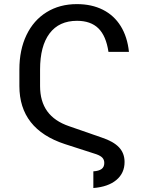

<svg xmlns="http://www.w3.org/2000/svg" viewBox="-20 -737 728 943"><path d="M492.2 63.5Q492.2 48.3 483.4 38.3Q474.6 28.3 453.1 20.5L298.8 -29.3Q75.2 -102.5 75.2 -314.5V-395.5Q75.2 -492.2 110.1 -564.9Q145 -637.7 209 -677.2Q272.9 -716.8 357.4 -716.8Q430.2 -716.8 485.1 -689.2Q540 -661.6 572.8 -608.9Q605.5 -556.2 613.3 -482.4H512.7Q501 -561 463.1 -597.9Q425.3 -634.8 358.4 -634.8Q270 -634.8 223.4 -572.8Q176.8 -510.7 176.8 -395.5V-314.5Q176.8 -239.3 212.2 -190.4Q247.6 -141.6 319.3 -117.2L479.5 -61.5Q537.1 -42.5 564.5 -13.4Q591.8 15.6 591.8 58.6Q591.8 113.3 551.5 147Q511.2 180.7 438.5 186.5V104.5Q464.8 103 478.5 93.3Q492.2 83.5 492.2 63.5Z"/></svg>

Font: Pretendard Std
Style: Regular
Weight: 400
Designer: Base glyphs from Inter by Rasmus Andersson; Hangeul glyphs from Noto Sans CJK(Source Han Sans) by Jang Soo-young and Kan
Foundry: Kil Hyung-jin
Version: Version 1.309